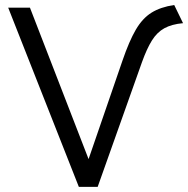

<svg xmlns="http://www.w3.org/2000/svg" viewBox="-20 -730 735 750"><path d="M288 0 12 -700H97L326 -108.5L458.5 -493.5Q484.5 -569.5 510.5 -614Q536.5 -658.5 571.8 -680.5Q607 -702.5 660.5 -710.5L695 -639.5Q651 -635.5 622.2 -619.8Q593.5 -604 573.5 -572Q553.5 -540 534.5 -487L361.5 0Z"/></svg>

Font: Geologica ExtraLight
Style: Regular
Weight: 200
Designer: Sindre Bremnes, Frode Helland
Foundry: Monokrom Skriftforlag AS
Version: Version 1.010; ttfautohint (v1.8.4.7-5d5b);gftools[0.9.28]